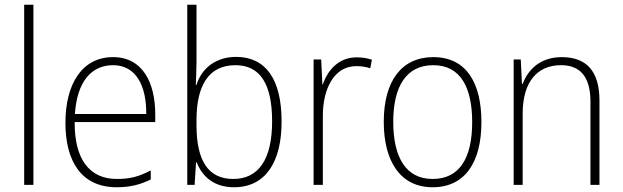

<svg xmlns="http://www.w3.org/2000/svg" viewBox="-20 -780 2627 810"><path d="M121 0V-760H82V0Z M457 -539C323 -539 256 -421 256 -262C256 -99 324 10 472 10C529 10 572 -1 616 -23V-61C564 -34 527 -25 473 -25C356 -25 294 -110 295 -265H635V-297C635 -431 582 -539 457 -539ZM457 -505C554 -505 598 -418 597 -299H296C305 -435 365 -505 457 -505Z M809 -520V-760H770V0H801L807 -95H810C834 -33 885 10 967 10C1102 10 1168 -99 1168 -267C1168 -446 1101 -540 976 -540C890 -540 830 -491 809 -422H806C807 -448 809 -490 809 -520ZM973 -505C1078 -505 1128 -425 1128 -268C1128 -108 1071 -25 964 -25C860 -25 809 -100 809 -251V-274C809 -417 859 -505 973 -505Z M1484 -538C1408 -538 1362 -483 1342 -424H1340L1335 -529H1303V0H1342V-288C1341 -406 1390 -501 1483 -501C1505 -501 1524 -498 1542 -492L1549 -528C1530 -535 1507 -538 1484 -538Z M2011 -265C2011 -428 1949 -539 1808 -539C1674 -539 1599 -438 1599 -266C1599 -97 1671 10 1805 10C1943 10 2011 -97 2011 -265ZM1639 -266C1639 -417 1695 -505 1808 -505C1926 -505 1972 -406 1972 -265C1972 -115 1920 -25 1805 -25C1692 -25 1639 -117 1639 -266Z M2350 -539C2258 -539 2207 -485 2185 -426H2182L2177 -529H2147V0H2185V-300C2185 -438 2249 -505 2347 -505C2426 -505 2471 -458 2471 -351V0H2509V-356C2509 -482 2452 -539 2350 -539Z"/></svg>

Font: Noto Sans Devanagari UI SemiCondensed ExtraLight
Style: Regular
Weight: 200
Width: 4
Designer: Jelle Bosma - Monotype Design Team
Foundry: Monotype Imaging Inc.
Version: Version 2.004